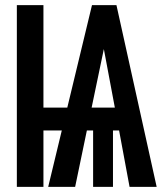

<svg xmlns="http://www.w3.org/2000/svg" viewBox="-20 -731 640 751"><path d="M445.8 -220.7H421.9V0H344.2V-220.7H319.8L273.9 0H168.5L221.7 -220.7H149.9V0H45.9V-710.9H149.9V-310.1H243.2L339.8 -710.9H435.5L592.8 0H486.8ZM338.4 -310.1H429.2L386.2 -539.1Z"/></svg>

Font: Roboto Mono
Style: Regular
Weight: 500
Designer: Google
Version: Version 2.000986; 2015; ttfautohint (v1.3)